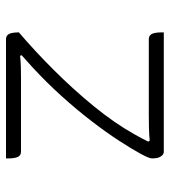

<svg xmlns="http://www.w3.org/2000/svg" viewBox="17 -583 566 640"><g transform="rotate(90 300.0 -263.0)"><path d="M88 -526H485Q492 -526 497 -521.5Q502 -517 505 -509Q508 -501 508 -488V-486Q508 -477 492.5 -448.5Q477 -420 449.5 -377.5Q422 -335 384 -285.5Q346 -236 300.5 -185.5Q255 -135 205 -89Q195 -80 184 -70Q173 -60 164 -52L166 -47Q186 -49 202.5 -49.5Q219 -50 237 -50H485Q499 -50 503.5 -38.5Q508 -27 508 -10Q508 -8 508 -5Q508 -2 508 0H111Q102 0 97 -5Q92 -10 90 -19.5Q88 -29 88 -40V-43Q148 -94 212.5 -158.5Q277 -223 333.5 -292Q390 -361 427 -427Q434 -439 440.5 -451.5Q447 -464 452 -474L449 -479Q427 -477 406.5 -476.5Q386 -476 363 -476H111Q102 -476 97 -481Q92 -486 90 -495.5Q88 -505 88 -516Q88 -518 88 -521Q88 -524 88 -526Z"/></g></svg>

Font: Recursive Monospace Casual Light
Style: Regular
Weight: 300
Version: Version 1.047